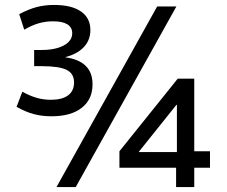

<svg xmlns="http://www.w3.org/2000/svg" viewBox="-20 -756 916 776"><path d="M208.3 0 615.3 -730H693L286.1 0ZM691.7 0V-78H462.7V-144.7L698.3 -438H765.1V-144.7H828.7V-78H765.1V0ZM541.8 -141.4H695V-332.2H693L541.8 -143.4ZM188 -286Q149.7 -286 116 -295Q82.3 -304 47 -324.3L70.3 -385.4Q99.3 -369.1 127.2 -360.9Q155 -352.7 185.3 -352.7Q231.3 -352.7 255.3 -370.7Q279.3 -388.7 279.3 -422.7Q279.3 -458.7 249.3 -473.6Q219.3 -488.6 147.3 -488.6H118V-554H147.3Q204.3 -554 238.1 -572.5Q271.9 -591 271.9 -621.6Q271.9 -645.6 252.1 -657.8Q232.3 -669.9 194.3 -669.9Q164.3 -669.9 136.5 -661.9Q108.7 -653.9 78 -635.9L57.7 -698.7Q95 -718.7 127.7 -727.3Q160.3 -736 198.3 -736Q269 -736 307.2 -709.7Q345.3 -683.3 345.3 -634.3Q345.3 -594.3 319.3 -566.2Q293.3 -538 244.7 -525.3V-524.3Q299.3 -516.7 326.7 -489.5Q354 -462.3 354 -415.3Q354 -354.3 310.3 -320.2Q266.7 -286 188 -286Z"/></svg>

Font: M PLUS 2 Thin
Style: Regular
Weight: 100
Designer: Coji Morishita
Foundry: UNDERFOREST DESIGN
Version: Version 1.001